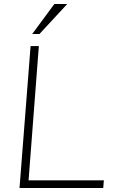

<svg xmlns="http://www.w3.org/2000/svg" viewBox="-20 -934 567 954"><path d="M493 0H77L132 -705H173L122 -38H496ZM314 -914 176 -765H140L250 -914Z"/></svg>

Font: Iunito ExtraLight
Style: Italic
Weight: 200
Italic angle: -4.541°
Designer: Vernon Adams
Foundry: Vernon Adams
Version: Version 2.001;November 30, 2019;FontCreator 12.0.0.2547 64-b